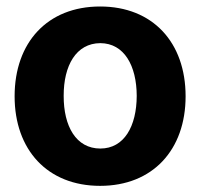

<svg xmlns="http://www.w3.org/2000/svg" viewBox="-20 -573 629 603"><path d="M294.4 10.7C459.9 10.7 562.9 -102.6 562.9 -270.6C562.9 -439.6 459.9 -552.6 294.4 -552.6C128.9 -552.6 25.9 -439.6 25.9 -270.6C25.9 -102.6 128.9 10.7 294.4 10.7ZM180 -272C179.7 -366.8 218.8 -437.1 295.1 -437.5C370 -437.1 409.1 -366.8 409.4 -272C409.1 -176.5 370 -106.5 295.1 -106.5C218.8 -106.5 179.7 -176.5 180 -272Z"/></svg>

Font: RED Number
Style: Bold
Weight: 700
Designer: RED UED
Foundry: rsms
Version: Version 1.003;FEAKit 1.0